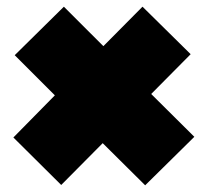

<svg xmlns="http://www.w3.org/2000/svg" viewBox="-20 -632 621 574"><path d="M414 -78 287 -204 163 -79 20 -221 144 -347 24 -467 171 -612 289 -494 406 -612 550 -470 432 -351 561 -223Z"/></svg>

Font: Poppins Black A&M
Style: Regular
Weight: 900
Designer: Ninad Kale (Devanagari), Jonny Pinhorn (Latin)
Foundry: Indian Type Foundry
Version: 4.004